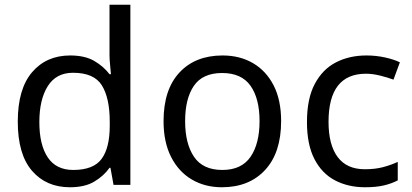

<svg xmlns="http://www.w3.org/2000/svg" viewBox="-20 -780 1740 810"><path d="M275 10Q175 10 115 -59.5Q55 -129 55 -267Q55 -405 115.5 -475.5Q176 -546 276 -546Q338 -546 377.5 -523Q417 -500 442 -467H448Q447 -480 444.5 -505.5Q442 -531 442 -546V-760H530V0H459L446 -72H442Q418 -38 378 -14Q338 10 275 10ZM289 -63Q374 -63 408.5 -109.5Q443 -156 443 -250V-266Q443 -366 410 -419.5Q377 -473 288 -473Q217 -473 181.5 -416.5Q146 -360 146 -265Q146 -169 181.5 -116Q217 -63 289 -63Z M1166 -269Q1166 -136 1098.5 -63Q1031 10 916 10Q845 10 789.5 -22.5Q734 -55 702 -117.5Q670 -180 670 -269Q670 -402 737 -474Q804 -546 919 -546Q992 -546 1047.5 -513.5Q1103 -481 1134.5 -419.5Q1166 -358 1166 -269ZM761 -269Q761 -174 798.5 -118.5Q836 -63 918 -63Q999 -63 1037 -118.5Q1075 -174 1075 -269Q1075 -364 1037 -418Q999 -472 917 -472Q835 -472 798 -418Q761 -364 761 -269Z M1520 10Q1449 10 1393.5 -19Q1338 -48 1306.5 -109Q1275 -170 1275 -265Q1275 -364 1308 -426Q1341 -488 1397.5 -517Q1454 -546 1526 -546Q1567 -546 1605 -537.5Q1643 -529 1667 -517L1640 -444Q1616 -453 1584 -461Q1552 -469 1524 -469Q1366 -469 1366 -266Q1366 -169 1404.5 -117.5Q1443 -66 1519 -66Q1563 -66 1596.5 -75Q1630 -84 1658 -97V-19Q1631 -5 1598.5 2.5Q1566 10 1520 10Z"/></svg>

Font: Noto Sans Test
Style: Regular
Weight: 400
Version: Version 1.002; ttfautohint (v1.8.4.7-5d5b)